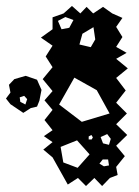

<svg xmlns="http://www.w3.org/2000/svg" viewBox="-30 -606 466 643"><path d="M146 -79 115 -105 146 -130 117 -150 146 -170 119 -204 146 -238 119 -270 146 -301 113 -341 146 -381 123 -417 146 -453 107 -480 146 -508V-548L183 -561L211 -586L239 -561L260 -583L282 -561L315 -583L346 -561L380 -546L359 -516L380 -482L359 -449L394 -429L359 -409L398 -377L359 -345L391 -303L359 -262L395 -226L359 -190L396 -154L359 -118L388 -83L359 -47L364 -20L338 -10L312 17L286 -10L258 17L231 -10L197 12ZM216 -539 189 -549 164 -536 176 -508 202 -513ZM283 -515 246 -493 236 -457 274 -448 289 -474ZM294 -304 219 -346 168 -256 244 -198 337 -226ZM329 -157 307 -147 315 -126 335 -121 341 -141ZM276 -154 267 -149V-139H277L281 -146ZM270 -89 228 -136 173 -114 182 -62 230 -44ZM332 -72H314L303 -58L318 -49L335 -52ZM5 -257 -10 -276 5 -296 0 -322 18 -341 56 -352 94 -339 109 -305 102 -269 94 -249 73 -244 48 -228ZM51 -285 36 -280 38 -265 55 -256 61 -274Z"/></svg>

Font: Rubik Gemstones
Style: Regular
Weight: 400
Designer: Hubert and Fischer, NaN
Foundry: Hubert and Fischer, NaN
Version: Version 2.200